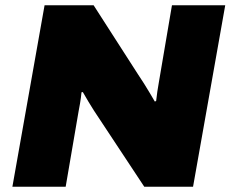

<svg xmlns="http://www.w3.org/2000/svg" viewBox="-20 -708 874 728"><path d="M27 0 149 -688H335L504 -425Q515 -409 526.5 -390.5Q538 -372 548.5 -354.5Q559 -337 567 -323L572 -325Q574 -345 576.5 -360.5Q579 -376 582 -394L632 -688H834L712 0H527L336 -289Q327 -303 315 -323Q303 -343 294 -359L289 -358Q287 -336 283.5 -316Q280 -296 278 -286L229 0Z"/></svg>

Font: Archivo SemiBold Black
Style: Italic
Weight: 900
Italic angle: -10°
Version: Version 2.001